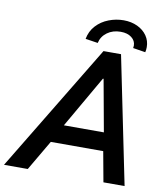

<svg xmlns="http://www.w3.org/2000/svg" viewBox="-139 -989 935 1069"><g transform="rotate(10 328.0 -454.0)"><path d="M392.1 -719.7H491.2L638.2 0H518.6L487.3 -170.9H190.9L90.8 0H-43.5ZM553.2 -778.8Q553.2 -806.2 530 -824.2Q506.8 -842.3 468.3 -842.3Q423.8 -842.3 392.3 -819.3Q360.8 -796.4 352.5 -758.8L282.2 -769.5Q290.5 -814 319.3 -845.2Q348.1 -876.5 389.2 -892.3Q430.2 -908.2 473.6 -908.2Q517.1 -908.2 551.8 -891.8Q586.4 -875.5 606 -846.9Q625.5 -818.4 625.5 -783.2Q625.5 -767.6 622.1 -753.9L551.8 -765.1Q553.2 -772 553.2 -778.8ZM472.7 -274.4 419.4 -567.9H415.5L246.6 -274.4Z"/></g></svg>

Font: Reddit Sans Fudge SmBold Italic
Style: Regular
Weight: 600
Italic angle: -11.25°
Designer: Stephen Hutchings
Version: Version 1.013